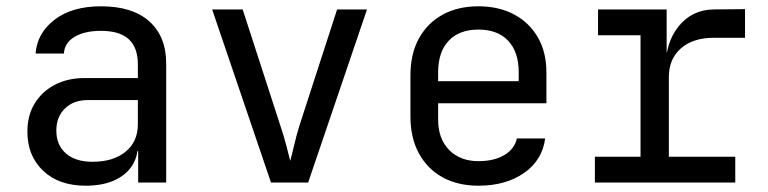

<svg xmlns="http://www.w3.org/2000/svg" viewBox="-20 -580 2440 610"><path d="M252 10Q167 10 117 -37.5Q67 -85 67 -162Q67 -213 90 -251Q113 -289 154 -310.5Q195 -332 248 -332H418V-375Q418 -429 389 -455.5Q360 -482 301 -482Q249 -482 217 -463Q185 -444 183 -410H93Q98 -475 153.5 -517.5Q209 -560 301 -560Q401 -560 454.5 -512Q508 -464 508 -378V0H419V-100H404L418 -120Q418 -80 398 -51Q378 -22 341 -6Q304 10 252 10ZM274 -66Q340 -66 379 -98Q418 -130 418 -185V-262H258Q214 -262 186.5 -235.5Q159 -209 159 -165Q159 -119 189.5 -92.5Q220 -66 274 -66Z M841 0 654 -550H751L871 -180Q882 -147 890 -116.5Q898 -86 902 -69Q907 -86 914 -116.5Q921 -147 931 -180L1051 -550H1146L959 0Z M1500 10Q1435 10 1386.5 -16.5Q1338 -43 1311 -92.5Q1284 -142 1284 -210V-340Q1284 -409 1311 -458Q1338 -507 1386.5 -533.5Q1435 -560 1500 -560Q1565 -560 1613.5 -534Q1662 -508 1689 -461Q1716 -414 1716 -350V-252H1372V-200Q1372 -139 1407 -103.5Q1442 -68 1500 -68Q1550 -68 1582.5 -87.5Q1615 -107 1622 -140H1712Q1703 -71 1645 -30.5Q1587 10 1500 10ZM1628 -313V-350Q1628 -415 1594.5 -450.5Q1561 -486 1500 -486Q1439 -486 1405.5 -450.5Q1372 -415 1372 -350V-322H1635Z M1870 0V-82H2015V-468H1880V-550H2098V-414H2118L2094 -359Q2094 -445 2136.5 -497Q2179 -549 2247 -550L2347 -551V-460H2248Q2182 -460 2143.5 -426.5Q2105 -393 2105 -335V-82H2316V0Z"/></svg>

Font: Atlassian Mono
Style: Regular
Weight: 400
Monospace: yes
Designer: Philipp Nurullin, Konstantin Bulenkov
Foundry: Modifications by Atlassian Pty Ltd, manufactured by JetBrains
Version: Version 2.304